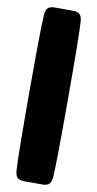

<svg xmlns="http://www.w3.org/2000/svg" viewBox="-111 -910 574 1134"><g transform="rotate(10 176.0 -343.0)"><path d="M66 -810Q68 -838 80 -851Q92 -864 122 -864H230Q260 -864 272 -851Q284 -838 286 -810Q292 -728 292 -343Q292 42 286 124Q284 152 272 165Q260 178 230 178H122Q92 178 80 165Q68 152 66 124Q60 42 60 -343Q60 -728 66 -810Z"/></g></svg>

Font: Chango
Style: Regular
Weight: 400
Designer: Manuel Lupez
Foundry: Fontstage
Version: Version 1.001